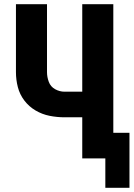

<svg xmlns="http://www.w3.org/2000/svg" viewBox="-20 -755 637 915"><path d="M597 140V-122H520V-735H372V-318H288Q264 -318 242.5 -330Q221 -342 212.5 -365Q204 -388 204 -411V-735H56V-411Q56 -375 65 -340Q74 -305 96 -276Q118 -247 149.5 -228.5Q181 -210 216.5 -203Q252 -196 288 -196H372V0H482V140Z"/></svg>

Font: Iosevka Sparkle Heavy
Style: Regular
Weight: 900
Designer: Belleve Invis
Foundry: Belleve Invis
Version: Version 4.5.0; ttfautohint (v1.8.3)